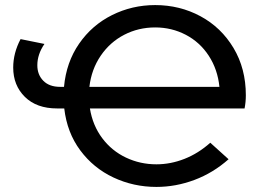

<svg xmlns="http://www.w3.org/2000/svg" viewBox="-20 -728 1029 756"><path d="M943 -301C946.3 -317.7 948 -335 948 -353C948 -423 931.8 -485 899.5 -539C867.2 -593 823.8 -634.7 769.5 -664C715.2 -693.3 655.7 -708 591 -708C530.3 -708 473.7 -694.8 421 -668.5C368.3 -642.2 325.2 -604.7 291.5 -556C257.8 -507.3 238 -450.7 232 -386H217C188.3 -386 166.2 -394 150.5 -410C134.8 -426 127 -446.3 127 -471C127 -499.7 136.3 -527.7 155 -555L61 -574C41.7 -537.3 32 -500 32 -462C32 -415.3 47.3 -376.8 78 -346.5C108.7 -316.2 151 -301 205 -301H233C240.3 -237.7 261.3 -182.7 296 -136C330.7 -89.3 374.3 -53.7 427 -29C479.7 -4.3 536 8 596 8C646.7 8 696.5 -1.2 745.5 -19.5C794.5 -37.8 839.3 -65 880 -101L808 -166C776.7 -138 742.8 -116.8 706.5 -102.5C670.2 -88.2 633.3 -81 596 -81C553.3 -81 513.3 -89.8 476 -107.5C438.7 -125.2 407.5 -150.7 382.5 -184C357.5 -217.3 341.3 -256.3 334 -301ZM469 -591C506.3 -610.3 547 -620 591 -620C634.3 -620 674.5 -610.3 711.5 -591C748.5 -571.7 778.7 -544.2 802 -508.5C825.3 -472.8 839.3 -432 844 -386H332C337.3 -432 352.2 -472.8 376.5 -508.5C400.8 -544.2 431.7 -571.7 469 -591Z"/></svg>

Font: ICO Headline
Style: Regular
Weight: 500
Designer: Julieta Ulanovsky
Foundry: Julieta Ulanovsky
Version: Version 7.200